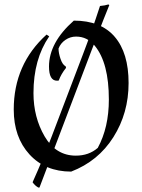

<svg xmlns="http://www.w3.org/2000/svg" viewBox="-20 -759 642 866"><path d="M158 87H153Q137 78 127 63Q175 -44 213 -143L353 -511Q393 -615 431 -732Q454 -734 469 -739L473 -736Q460 -706 390 -524ZM301 15Q184 15 113 -62.5Q42 -140 42 -265Q42 -469 190 -603L202 -595Q131 -492 131 -339Q131 -230 181.5 -143.5Q232 -57 322 -57Q381 -57 421 -92Q471 -184 471 -310Q471 -475 408 -552Q374 -594 323 -594Q297 -594 275 -579Q253 -564 244 -540Q244 -520 253 -493.5Q262 -467 276 -460L278 -453Q256 -426 245 -396Q243 -395 237 -395Q201 -395 201 -459Q201 -567 313 -666Q435 -666 497.5 -593Q560 -520 560 -384.5Q560 -249 491.5 -140.5Q423 -32 301 15Z"/></svg>

Font: Almendra SC
Style: Regular
Weight: 400
Designer: Ana Sanfelippo
Foundry: Ana Sanfelippo
Version: Version 1.003